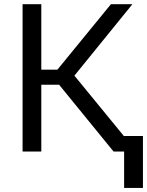

<svg xmlns="http://www.w3.org/2000/svg" viewBox="-20 -731 709 926"><path d="M265.1 -322.3H179.2V0H88.9V-710.9H179.2V-395H256.8L515.1 -710.9H618.7L338.9 -366.2L638.7 0H527.8ZM669.4 175.3H578.6V-75.2H669.4Z"/></svg>

Font: Roboto Web
Style: Regular
Weight: 400
Designer: Google
Version: Version 1.200310; 2013